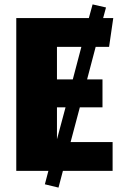

<svg xmlns="http://www.w3.org/2000/svg" viewBox="-20 -777 563 873"><path d="M343 -289 301 -131H492V0H266L246 76L184 61L200 0H54V-695H384L401 -757L462 -743L449 -695H495L476 -564H415L376 -416H446V-289ZM239 -564V-416H311L350 -564ZM239 -289V-144L241 -151L278 -289Z"/></svg>

Font: FiraGO ExtraBold
Style: Regular
Weight: 800
Designer: bBox Type
Foundry: bBox Type GmbH
Version: Version 1.001;PS 001.001;hotconv 1.0.88;makeotf.lib2.5.64775